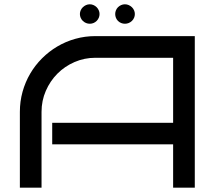

<svg xmlns="http://www.w3.org/2000/svg" viewBox="-20 -867 1004 887"><path d="M879.9 0H779.8V-200.2H221.2V-299.8H779.8V-600.1H420.9Q369.6 -600.1 324.2 -580.3Q278.8 -560.5 245.1 -526.6Q211.4 -492.7 191.7 -447.3Q171.9 -401.9 171.9 -350.1V0H71.8V-350.1Q71.8 -398.4 84.2 -443.1Q96.7 -487.8 119.4 -526.6Q142.1 -565.4 174.1 -597.4Q206.1 -629.4 244.9 -652.3Q283.7 -675.3 328.1 -687.7Q372.6 -700.2 420.9 -700.2H879.9ZM439.9 -802.2Q439.9 -793 436.3 -784.7Q432.6 -776.4 426.5 -770.3Q420.4 -764.2 412.1 -760.7Q403.8 -757.3 395 -757.3Q385.7 -757.3 377.4 -760.7Q369.1 -764.2 362.8 -770.3Q356.4 -776.4 352.8 -784.7Q349.1 -793 349.1 -802.2Q349.1 -811 352.8 -819.3Q356.4 -827.6 362.8 -833.7Q369.1 -839.8 377.4 -843.5Q385.7 -847.2 395 -847.2Q403.8 -847.2 412.1 -843.5Q420.4 -839.8 426.5 -833.7Q432.6 -827.6 436.3 -819.3Q439.9 -811 439.9 -802.2ZM603 -802.2Q603 -793 599.4 -784.7Q595.7 -776.4 589.4 -770.3Q583 -764.2 574.7 -760.7Q566.4 -757.3 557.1 -757.3Q547.9 -757.3 539.6 -760.7Q531.2 -764.2 525.1 -770.3Q519 -776.4 515.6 -784.7Q512.2 -793 512.2 -802.2Q512.2 -811 515.6 -819.3Q519 -827.6 525.1 -833.7Q531.2 -839.8 539.6 -843.5Q547.9 -847.2 557.1 -847.2Q566.4 -847.2 574.7 -843.5Q583 -839.8 589.4 -833.7Q595.7 -827.6 599.4 -819.3Q603 -811 603 -802.2Z"/></svg>

Font: Bruno Ace
Style: Regular
Weight: 400
Designer: Astigmatic (AOETI)
Foundry: Astigmatic (AOETI)
Version: Version 1.000